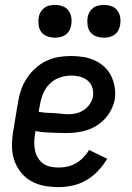

<svg xmlns="http://www.w3.org/2000/svg" viewBox="-20 -757 540 785"><path d="M219 8Q189 8 160 2.5Q131 -3 106.5 -17Q82 -31 64.5 -53.5Q47 -76 38 -103Q29 -130 29 -160Q29 -190 34 -221L54 -341Q58 -366 66.5 -390.5Q75 -415 90 -437.5Q105 -460 125.5 -478.5Q146 -497 170.5 -508.5Q195 -520 220.5 -524Q246 -528 271 -528Q296 -528 321 -524Q346 -520 367.5 -510Q389 -500 406.5 -484Q424 -468 434.5 -446.5Q445 -425 449 -400.5Q453 -376 449 -350Q445 -329 435 -309Q425 -289 409.5 -272Q394 -255 374.5 -243Q355 -231 334 -224.5Q313 -218 291.5 -215.5Q270 -213 249 -213Q238 -213 228 -213.5Q218 -214 207 -214H205Q185 -215 165 -216Q145 -217 125 -221L123 -207Q120 -190 120 -173Q120 -156 123.5 -140.5Q127 -125 135.5 -111Q144 -97 157 -88Q170 -79 186.5 -75.5Q203 -72 220 -72Q238 -72 256 -76Q274 -80 290.5 -89.5Q307 -99 321 -113.5Q335 -128 344 -144L418 -108Q403 -82 381.5 -59Q360 -36 333.5 -20.5Q307 -5 277.5 1.5Q248 8 219 8ZM261 -290Q277 -290 293 -294Q309 -298 323 -307.5Q337 -317 347 -331.5Q357 -346 360 -362Q363 -381 357.5 -398.5Q352 -416 338.5 -427.5Q325 -439 307.5 -443.5Q290 -448 271 -448Q248 -448 224.5 -440Q201 -432 183 -414Q165 -396 156 -373.5Q147 -351 143 -327L138 -300Q153 -297 168.5 -296Q184 -295 199.5 -294.5Q215 -294 230.5 -292Q246 -290 261 -290ZM405 -603Q389 -603 373.5 -608.5Q358 -614 349 -626Q340 -638 338 -654Q336 -670 338 -686Q340 -697 346 -707.5Q352 -718 361.5 -725Q371 -732 382.5 -734.5Q394 -737 405 -737Q421 -737 436 -731.5Q451 -726 460 -714Q469 -702 471.5 -686Q474 -670 471 -654Q469 -643 463.5 -632.5Q458 -622 448 -615Q438 -608 427 -605.5Q416 -603 405 -603ZM205 -603Q189 -603 173.5 -608.5Q158 -614 149 -626Q140 -638 138 -654Q136 -670 138 -686Q140 -697 146 -707.5Q152 -718 161.5 -725Q171 -732 182.5 -734.5Q194 -737 205 -737Q221 -737 236 -731.5Q251 -726 260 -714Q269 -702 271.5 -686Q274 -670 271 -654Q269 -643 263.5 -632.5Q258 -622 248 -615Q238 -608 227 -605.5Q216 -603 205 -603Z"/></svg>

Font: Iosevka SS18 Medium
Style: Italic
Weight: 500
Italic angle: -9°
Monospace: yes
Designer: Belleve Invis
Foundry: Belleve Invis
Version: Version 25.1.1; ttfautohint (v1.8.4)